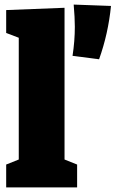

<svg xmlns="http://www.w3.org/2000/svg" viewBox="-20 -819 505 839"><path d="M262 -785V-122L317 -100V0H7V-100L62 -122V-654L7 -675V-775ZM297 -575Q307 -640 307 -702Q307 -741 302 -799L465 -793Q453 -672 413 -560Z"/></svg>

Font: Bitter Pro Black
Style: Regular
Weight: 900
Designer: Sol Matas, and Bitter project Authors
Foundry: Sol Matas
Version: Version 1.010